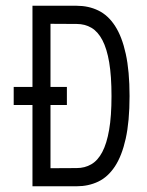

<svg xmlns="http://www.w3.org/2000/svg" viewBox="-20 -650 512 670"><path d="M247.6 -629.9Q289.1 -629.9 323.2 -613.3Q357.4 -596.7 381.6 -559.3Q405.8 -522 418.9 -461.9Q432.1 -401.9 432.1 -314.9Q432.1 -226.6 418.7 -166.3Q405.3 -106 380.9 -69.1Q356.4 -32.2 322.5 -16.1Q288.6 0 247.6 0H93.3V-283.7H27.8V-346.7H93.3V-629.9ZM156.2 -346.7H213.4V-283.7H156.2V-63L247.6 -63.5Q275.9 -63.5 298.6 -76.7Q321.3 -89.8 336.9 -119.4Q352.5 -148.9 360.8 -196.8Q369.1 -244.6 369.1 -314.9Q369.1 -384.3 361.1 -432.1Q353 -480 337.4 -509.8Q321.8 -539.6 299.1 -553Q276.4 -566.4 247.6 -566.4L156.2 -566.9Z"/></svg>

Font: Fibel Vienna LRS
Style: Regular
Weight: 400
Designer: Peter Wiegel
Foundry: Peter Wioegel
Version: Version 000.000